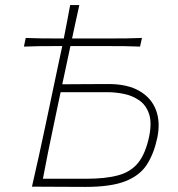

<svg xmlns="http://www.w3.org/2000/svg" viewBox="-20 -733 698 754"><path d="M105.5 0Q119.5 -60 131.8 -116.5Q144 -173 158 -238L207.5 -472.5Q212 -493.5 216.2 -513.2Q220.5 -533 224.5 -552H194.5Q168 -552 137.5 -551.8Q107 -551.5 74 -550L81 -584Q113.5 -582.5 144 -582.2Q174.5 -582 201 -582H230.5Q237 -615 243.2 -647.2Q249.5 -679.5 255.5 -713H291.5Q284 -679.5 277 -647.2Q270 -615 263 -582H416.5Q443.5 -582 474 -582.2Q504.5 -582.5 537.5 -584L530 -550Q498 -551.5 467.5 -551.8Q437 -552 410 -552H256.5Q252.5 -533 248.2 -513Q244 -493 239.5 -472L224.5 -402Q255 -402 301 -402.5Q347 -403 406 -403Q481 -403 528 -375.5Q575 -348 592.8 -300.2Q610.5 -252.5 597.5 -191Q584.5 -130 557 -87Q529.5 -44 472.8 -21.5Q416 1 315 1Q252.5 1 202.2 0.5Q152 0 105.5 0ZM148.5 -31H318Q395.5 -31 445 -44.8Q494.5 -58.5 523 -94.2Q551.5 -130 565.5 -196Q577 -251.5 565.2 -286Q553.5 -320.5 526.8 -339Q500 -357.5 466.8 -364.2Q433.5 -371 402 -371H218L191 -242.5Q178.5 -183.5 168.5 -134Q158.5 -84.5 148.5 -31Z"/></svg>

Font: Commissioner Flair Thin
Style: Italic
Weight: 100
Italic angle: -12°
Designer: Kostas Bartsokas
Foundry: Kostas Bartsokas
Version: Version 1.000; ttfautohint (v1.8.3)